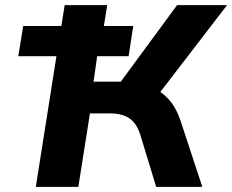

<svg xmlns="http://www.w3.org/2000/svg" viewBox="-20 -725 901 745"><path d="M119 0 199 -507H51L70 -624H218L231 -705H396L383 -624H497L479 -507H357L343 -408H469L431 -384L667 -705H861L595 -359L552 -391Q576 -385 600 -369.5Q624 -354 645 -327Q666 -300 681 -255L765 0H586L525 -200Q511 -246 482.5 -265.5Q454 -285 407 -285H329L284 0Z"/></svg>

Font: Nunito Sans 6pt ExtraBold
Style: Italic
Weight: 800
Italic angle: -9°
Version: Version 3.101;gftools[0.9.27]